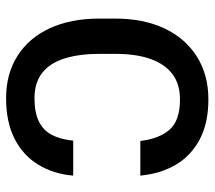

<svg xmlns="http://www.w3.org/2000/svg" viewBox="-56 -624 688 615"><g transform="rotate(90 287.5 -316.0)"><path d="M152 -341V-291Q152 -227 166.5 -180Q181 -133 212.5 -108Q244 -83 294 -83Q340 -83 368.5 -97Q397 -111 411.5 -138.5Q426 -166 430 -207H542Q537 -145 507.5 -96Q478 -47 424.5 -19.5Q371 8 294 8Q216 8 158.5 -28.5Q101 -65 70 -132Q39 -199 39 -291V-341Q39 -432 70.5 -499Q102 -566 160.5 -603Q219 -640 298 -640Q374 -640 426.5 -612Q479 -584 507.5 -535Q536 -486 542 -422H431Q424 -482 395 -515.5Q366 -549 298 -549Q249 -549 217 -525Q185 -501 168.5 -455Q152 -409 152 -341Z"/></g></svg>

Font: Placeholder Sans Medium
Style: Regular
Weight: 500
Designer: The Branx Europe S.L
Version: Version 1.006;Fontself Maker 3.5.7